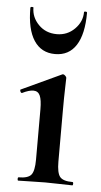

<svg xmlns="http://www.w3.org/2000/svg" viewBox="-49 -660 363 692"><g transform="rotate(5 133.0 -314.0)"><path d="M44 0Q41 0 41 -6Q41 -12 44 -12Q78 -12 89.5 -26Q101 -40 101 -81V-263Q101 -297 94 -312.5Q87 -328 70 -328Q62 -328 52 -325Q42 -322 30 -316Q26 -315 23.5 -321Q21 -327 24 -328L168 -395Q170 -396 171 -396Q175 -396 179.5 -391.5Q184 -387 184 -384Q184 -373 183 -344Q182 -315 182 -264V-81Q182 -40 193.5 -26Q205 -12 239 -12Q242 -12 242 -6Q242 0 239 0Q219 0 194 -1Q169 -2 141 -2Q114 -2 88.5 -1Q63 0 44 0ZM33 -624Q33 -628 38.5 -628Q44 -628 44 -626Q44 -591 70 -564.5Q96 -538 136 -538Q174 -538 200.5 -564.5Q227 -591 227 -626Q227 -628 232.5 -628Q238 -628 238 -624Q238 -547 212 -506.5Q186 -466 136 -466Q86 -466 59.5 -506.5Q33 -547 33 -624Z"/></g></svg>

Font: Cormorant Garamond Light SemiBold
Style: Regular
Weight: 600
Version: Version 4.001